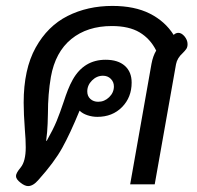

<svg xmlns="http://www.w3.org/2000/svg" viewBox="-20 -623 667 649"><path d="M492 -407Q497 -434 508 -452Q488 -492 452 -513.5Q416 -535 358 -535Q275 -535 221 -491Q167 -447 152 -363Q142 -305 142 -239Q142 -232 141 -204.5Q140 -177 136 -147H138Q160 -186 171.5 -214Q183 -242 196 -281Q202 -300 209.5 -319Q217 -338 226 -354Q264 -421 337 -421Q379 -421 402 -400.5Q425 -380 425 -344Q425 -294 392.5 -261Q360 -228 309 -228Q292 -228 275.5 -233.5Q259 -239 249 -249Q217 -171 190 -122.5Q163 -74 110 -15Q92 6 75 6Q64 6 50 -5Q34 -17 34 -28Q34 -38 50 -57Q67 -78 67 -125Q67 -151 64 -185Q60 -239 60 -276Q60 -389 100.5 -462Q141 -535 208.5 -569Q276 -603 360 -603Q435 -603 486.5 -577Q538 -551 567 -505Q574 -512 583 -512Q593 -512 603 -501Q614 -488 614 -474Q614 -464 610 -458Q606 -452 598 -444Q579 -427 575 -406L503 0H420ZM365 -331Q365 -346 354.5 -356.5Q344 -367 328 -367Q307 -367 291 -351Q275 -335 275 -314Q275 -298 285.5 -288.5Q296 -279 312 -279Q333 -279 349 -294.5Q365 -310 365 -331Z"/></svg>

Font: Niramit
Style: Italic
Weight: 400
Italic angle: -10°
Version: Version 1.000; ttfautohint (v1.6)